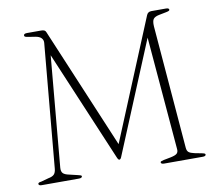

<svg xmlns="http://www.w3.org/2000/svg" viewBox="-78 -791 997 882"><g transform="rotate(-10 421.0 -350.0)"><path d="M432.5 -113 413 -88.5 659.5 -685Q662.5 -692.5 668 -696.2Q673.5 -700 682 -700H750.5Q757 -700 760.8 -698Q764.5 -696 764.5 -692Q764.5 -689.5 761.5 -687.5Q758.5 -685.5 749 -683.5L713.5 -676.5Q694 -672.5 687 -663Q680 -653.5 681.5 -629L728.5 -55Q729.5 -40 737.2 -33.5Q745 -27 763.5 -23L797 -16.5Q806.5 -14.5 809.8 -12.8Q813 -11 813 -8Q813 -4.5 809.5 -2.2Q806 0 799 0H617.5Q611 0 607.2 -2.2Q603.5 -4.5 603.5 -8Q603.5 -11 607 -12.8Q610.5 -14.5 619.5 -16.5L653 -23Q674.5 -27.5 682 -34.2Q689.5 -41 688.5 -54L640.5 -623.5L660.5 -623L428.5 -63Q426.5 -58 424 -55.8Q421.5 -53.5 419 -53.5Q417 -53.5 415.5 -54.8Q414 -56 412.8 -58Q411.5 -60 410 -63L177 -614.5L196.5 -638L145 -64.5Q143.5 -46.5 151.5 -38.2Q159.5 -30 179.5 -26L219.5 -16.5Q227 -14.5 231.5 -13.2Q236 -12 236 -8Q236 -4.5 232 -2.2Q228 0 221 0H47Q40 0 36.5 -2.2Q33 -4.5 33 -8Q33 -12 37 -13.8Q41 -15.5 48.5 -16.5L83 -26Q102 -29.5 110 -38Q118 -46.5 119.5 -64.5L172 -642Q173 -655.5 164.2 -664.5Q155.5 -673.5 136.5 -676.5L104.5 -681.5Q94.5 -683 90.5 -685Q86.5 -687 86.5 -691Q86.5 -700 102 -700H168Q177 -700 182.5 -697.5Q188 -695 190.5 -688Z"/></g></svg>

Font: Fraunces Thin
Style: Regular
Weight: 250
Version: Version 1.000;[b76b70a41]